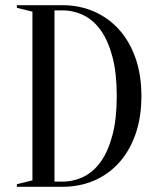

<svg xmlns="http://www.w3.org/2000/svg" viewBox="-20 -720 600 740"><path d="M220 -700Q286 -700 341.5 -676Q397 -652 438 -607Q479 -562 502 -497Q525 -432 525 -350Q525 -267 502 -202Q479 -137 438 -92Q397 -47 341.5 -23.5Q286 0 220 0H45V-10L105 -25V-675L45 -690V-700ZM190 -680V-20H220Q263 -20 301.5 -38.5Q340 -57 368.5 -97Q397 -137 413.5 -199.5Q430 -262 430 -350Q430 -438 413.5 -500.5Q397 -563 368.5 -603Q340 -643 301.5 -661.5Q263 -680 220 -680Z"/></svg>

Font: Oranienbaum
Style: Regular
Weight: 400
Designer: Oleg Pospelov and Jovanny Lemonad
Foundry: Oleg Pospelov and jovanny Lemonad
Version: Version 1.001; ttfautohint (v0.91) -l 8 -r 50 -G 200 -x 0 -w